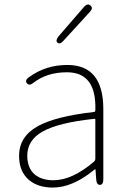

<svg xmlns="http://www.w3.org/2000/svg" viewBox="-20 -833 576 866"><path d="M218 13Q152 13 111 -21Q66 -59 66 -130Q66 -216 149 -263Q229 -308 404 -328Q410 -329 410 -335Q416 -507 282 -507Q191 -507 130 -459Q112 -444 101 -458Q91 -471 111 -485Q186 -540 284 -540Q446 -540 446 -341V-24Q446 0 431 1Q416 1 414 -23L411 -65Q411 -70 409.5 -70Q408 -70 401 -64Q306 13 218 13ZM221 -20Q306 -20 404 -104Q410 -109 410 -117V-293Q410 -298 405 -297Q243 -280 171 -239Q103 -200 103 -131Q103 -74 138 -45Q169 -20 221 -20ZM266 -649Q250 -631 239 -641Q229 -650 244 -669L359 -802Q375 -820 388 -808Q402 -797 385 -779Z"/></svg>

Font: Resource Han Rounded KR ExtraLight
Style: Regular
Weight: 250
Designer: Cyano Hao (round all glyphs); Ryoko NISHIZUKA 西塚涼子 (kana, bopomofo & ideographs); Paul D. Hunt (Latin, Greek & Cyrillic)
Foundry: Cyano Hao
Version: 0.990